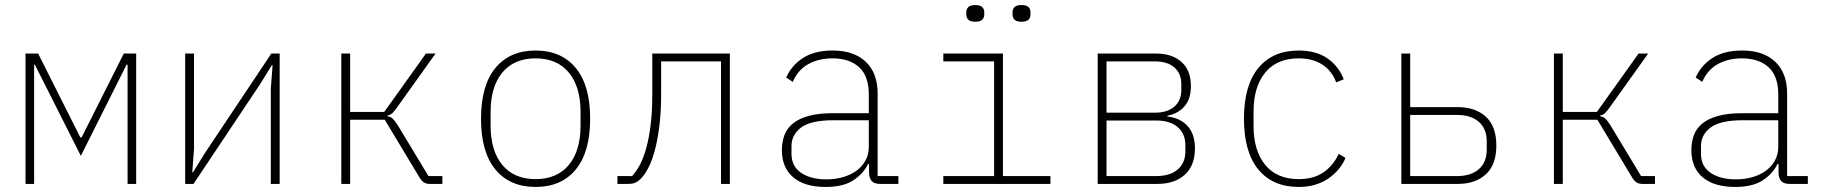

<svg xmlns="http://www.w3.org/2000/svg" viewBox="-20 -728 7240 760"><path d="M81 -516H131L298 -184H303L470 -516H519V0H485V-472H481L300 -111L118 -472H115V0H81Z M713 -516H748V-139L741 -46H744L791 -122L1054 -516H1087V0H1052V-377L1059 -470H1056L1009 -394L746 0H713Z M1331 -516H1366V-285H1501L1666 -516H1704L1554 -306Q1542 -289 1534 -281Q1526 -273 1514 -271V-268Q1527 -266 1535 -258Q1543 -250 1554 -233L1676 -31H1731V0H1681Q1666 0 1656.5 -7Q1647 -14 1639 -28L1503 -254H1366V0H1331Z M2100 12Q1998 12 1941 -57Q1884 -126 1884 -258Q1884 -390 1941 -459Q1998 -528 2100 -528Q2202 -528 2259 -459Q2316 -390 2316 -258Q2316 -126 2259 -57Q2202 12 2100 12ZM2100 -19Q2185 -19 2231.5 -75Q2278 -131 2278 -231V-285Q2278 -385 2231.5 -441Q2185 -497 2100 -497Q2015 -497 1968.5 -441Q1922 -385 1922 -285V-231Q1922 -131 1968.5 -75Q2015 -19 2100 -19Z M2424 -31H2482Q2498 -48 2512.5 -75Q2527 -102 2538 -141.5Q2549 -181 2555.5 -234Q2562 -287 2562 -358V-516H2869V0H2834V-485H2597V-358Q2597 -286 2590 -229.5Q2583 -173 2571.5 -131Q2560 -89 2545 -61Q2530 -33 2514 -18Q2504 -9 2494 -4.5Q2484 0 2464 0H2424Z M3464 0Q3441 0 3431 -11Q3421 -22 3420 -42V-79H3416Q3398 -41 3358 -14.5Q3318 12 3248 12Q3165 12 3120 -26Q3075 -64 3075 -134Q3075 -166 3085 -193Q3095 -220 3119 -239.5Q3143 -259 3182 -269.5Q3221 -280 3278 -280H3419V-354Q3419 -427 3380.5 -462Q3342 -497 3275 -497Q3221 -497 3180 -474.5Q3139 -452 3118 -404L3092 -421Q3113 -469 3158.5 -498.5Q3204 -528 3276 -528Q3360 -528 3407 -483.5Q3454 -439 3454 -358V-31H3536V0ZM3251 -18Q3285 -18 3315.5 -26.5Q3346 -35 3369 -51.5Q3392 -68 3405.5 -92Q3419 -116 3419 -148V-252H3279Q3190 -252 3151.5 -223.5Q3113 -195 3113 -149V-119Q3113 -70 3151 -44Q3189 -18 3251 -18Z M3714 -31H3915V-485H3714V-516H3950V-31H4138V0H3714ZM3841 -642Q3821 -642 3813 -650Q3805 -658 3805 -670V-680Q3805 -692 3813 -700Q3821 -708 3841 -708Q3860 -708 3868 -700Q3876 -692 3876 -680V-670Q3876 -658 3868 -650Q3860 -642 3841 -642ZM4023 -642Q4004 -642 3996 -650Q3988 -658 3988 -670V-680Q3988 -692 3996 -700Q4004 -708 4023 -708Q4043 -708 4051 -700Q4059 -692 4059 -680V-670Q4059 -658 4051 -650Q4043 -642 4023 -642Z M4325 -516H4557Q4619 -516 4656.5 -483Q4694 -450 4694 -387Q4694 -336 4668.5 -307Q4643 -278 4601 -270V-267Q4652 -261 4681 -229Q4710 -197 4710 -141Q4710 -73 4670 -36.5Q4630 0 4561 0H4325ZM4556 -31Q4611 -31 4641.5 -57Q4672 -83 4672 -128V-154Q4672 -199 4641.5 -225Q4611 -251 4556 -251H4360V-31ZM4552 -282Q4601 -282 4628.5 -306Q4656 -330 4656 -372V-395Q4656 -437 4628.5 -461Q4601 -485 4552 -485H4360V-282Z M5121 12Q5018 12 4961 -57Q4904 -126 4904 -258Q4904 -390 4961 -459Q5018 -528 5121 -528Q5190 -528 5235 -496.5Q5280 -465 5299 -414L5269 -402Q5252 -448 5214 -472.5Q5176 -497 5121 -497Q5034 -497 4988 -440.5Q4942 -384 4942 -287V-229Q4942 -132 4988 -75.5Q5034 -19 5121 -19Q5180 -19 5219 -46Q5258 -73 5279 -119L5306 -103Q5296 -79 5279 -58.5Q5262 -38 5239 -22Q5216 -6 5186.5 3Q5157 12 5121 12Z M5527 -516H5562V-304H5750Q5820 -304 5861.5 -266Q5903 -228 5903 -152Q5903 -76 5861.5 -38Q5820 0 5750 0H5527ZM5747 -31Q5803 -31 5834 -58.5Q5865 -86 5865 -136V-168Q5865 -218 5834 -245.5Q5803 -273 5747 -273H5562V-31Z M6131 -516H6166V-285H6301L6466 -516H6504L6354 -306Q6342 -289 6334 -281Q6326 -273 6314 -271V-268Q6327 -266 6335 -258Q6343 -250 6354 -233L6476 -31H6531V0H6481Q6466 0 6456.5 -7Q6447 -14 6439 -28L6303 -254H6166V0H6131Z M7064 0Q7041 0 7031 -11Q7021 -22 7020 -42V-79H7016Q6998 -41 6958 -14.5Q6918 12 6848 12Q6765 12 6720 -26Q6675 -64 6675 -134Q6675 -166 6685 -193Q6695 -220 6719 -239.5Q6743 -259 6782 -269.5Q6821 -280 6878 -280H7019V-354Q7019 -427 6980.5 -462Q6942 -497 6875 -497Q6821 -497 6780 -474.5Q6739 -452 6718 -404L6692 -421Q6713 -469 6758.5 -498.5Q6804 -528 6876 -528Q6960 -528 7007 -483.5Q7054 -439 7054 -358V-31H7136V0ZM6851 -18Q6885 -18 6915.5 -26.5Q6946 -35 6969 -51.5Q6992 -68 7005.5 -92Q7019 -116 7019 -148V-252H6879Q6790 -252 6751.5 -223.5Q6713 -195 6713 -149V-119Q6713 -70 6751 -44Q6789 -18 6851 -18Z"/></svg>

Font: IBM Plex Mono ExtraLight
Style: Regular
Weight: 200
Monospace: yes
Designer: Mike Abbink, Paul van der Laan, Pieter van Rosmalen
Foundry: Bold Monday
Version: Version 2.3